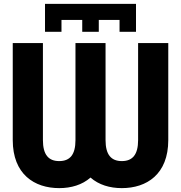

<svg xmlns="http://www.w3.org/2000/svg" viewBox="-20 -947 929 985"><path d="M210.9 -783.7H295.4V-844.7H401.9V-783.7H486.8V-844.7H593.3V-783.7H677.7V-927.2H210.9ZM521.5 -726.1H367.2V-228.5C367.2 -153.8 339.4 -120.6 283.7 -120.6C228.5 -120.6 200.2 -153.8 200.2 -228.5V-726.1H45.4V-228.5C45.4 -52.7 156.7 18.1 283.7 18.1C344.7 18.1 401.9 1.5 444.3 -36.1C486.8 1.5 543.9 18.1 605 18.1C732.4 18.1 843.3 -52.7 843.3 -228.5V-726.1H688.5V-228.5C688.5 -153.8 660.2 -120.6 605 -120.6C549.8 -120.6 521.5 -153.8 521.5 -228.5Z"/></svg>

Font: Giphurs ExtraBold
Style: Regular
Weight: 800
Version: Version 1.000